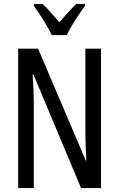

<svg xmlns="http://www.w3.org/2000/svg" viewBox="-20 -963 609 983"><path d="M245 -783H322C343 -829 385 -892 415 -933V-943H370C336 -908 318 -889 284 -849C254 -883 223 -920 198 -943H153V-933C188 -886 224 -827 245 -783ZM497 0V-714H417V-286C417 -248 419 -200 422 -141H419L175 -714H73V0H153V-438C153 -479 151 -527 147 -582H151L395 0Z"/></svg>

Font: Noto Sans Devanagari ExtraCondensed
Style: Regular
Weight: 400
Width: 2
Designer: Jelle Bosma - Monotype Design Team
Foundry: Monotype Imaging Inc.
Version: Version 2.004